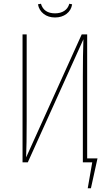

<svg xmlns="http://www.w3.org/2000/svg" viewBox="-20 -864 583 1022"><path d="M182 -841 198 -844Q213 -793 273 -793Q302 -793 322 -806Q342 -819 349 -844L364 -841Q359 -809 334 -790Q309 -771 273 -771Q237 -771 212.5 -790Q188 -809 182 -841ZM499 -21 464 138H447L471 0H421V-456Q421 -573 424 -655L128 0H100V-681H122V-219Q122 -95 119 -26L415 -681H444V-21Z"/></svg>

Font: Fira Sans Extra Condensed Thin
Style: Regular
Weight: 250
Width: 1
Designer: Carrois Corporate & Edenspiekermann AG
Foundry: Carrois Corporate GbR & Edenspiekermann AG
Version: Version 4.203